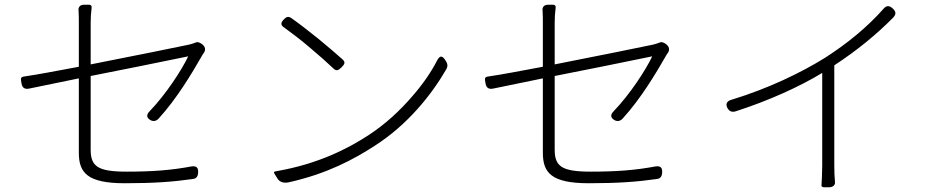

<svg xmlns="http://www.w3.org/2000/svg" viewBox="-20 -774 3960 811"><path d="M569 -494 775 -536C748 -479 682 -377 612 -304C598 -290 598 -277 615 -267C627 -260 639 -262 649 -272C727 -357 791 -465 834 -540C836 -544 839 -548 842 -552C850 -565 846 -578 834 -587C824 -595 814 -599 803 -593C795 -590 786 -587 776 -585C738 -577 542 -537 363 -502V-676C363 -699 364 -718 367 -741C368 -750 364 -754 356 -754H338H335C318 -754 309 -744 312 -726C313 -710 313 -694 313 -676V-492C218 -474 132 -458 83 -451C64 -449 68 -440 71 -421C74 -402 86 -396 104 -400L313 -443V-129C313 -45 348 0 507 0C629 0 712 -6 795 -18C810 -20 816 -29 817 -45C818 -66 810 -74 789 -71C703 -55 624 -49 515 -49C393 -49 363 -71 363 -142V-453Z M1291 -571C1328 -540 1363 -509 1388 -485C1401 -472 1410 -477 1423 -490C1436 -503 1440 -511 1427 -523C1400 -547 1363 -579 1325 -610C1284 -643 1243 -675 1210 -698C1198 -706 1189 -703 1179 -692C1166 -679 1164 -668 1180 -658C1213 -634 1254 -603 1291 -571ZM1722 -368C1669 -306 1606 -248 1535 -202C1446 -144 1321 -81 1148 -51C1137 -50 1135 -46 1140 -39L1150 -23L1152 -20C1160 -6 1177 1 1200 -4C1361 -40 1473 -100 1564 -159C1701 -247 1802 -372 1866 -483C1872 -495 1871 -504 1864 -515C1850 -539 1839 -543 1826 -518C1801 -469 1765 -417 1722 -368Z M2529 -494 2735 -536C2708 -479 2642 -377 2572 -304C2558 -290 2558 -277 2575 -267C2587 -260 2599 -262 2609 -272C2687 -357 2751 -465 2794 -540C2796 -544 2799 -548 2802 -552C2810 -565 2806 -578 2794 -587C2784 -595 2774 -599 2763 -593C2755 -590 2746 -587 2736 -585C2698 -577 2502 -537 2323 -502V-676C2323 -699 2324 -718 2327 -741C2328 -750 2324 -754 2316 -754H2298H2295C2278 -754 2269 -744 2272 -726C2273 -710 2273 -694 2273 -676V-492C2178 -474 2092 -458 2043 -451C2024 -449 2028 -440 2031 -421C2034 -402 2046 -396 2064 -400L2273 -443V-129C2273 -45 2308 0 2467 0C2589 0 2672 -6 2755 -18C2770 -20 2776 -29 2777 -45C2778 -66 2770 -74 2749 -71C2663 -55 2584 -49 2475 -49C2353 -49 2323 -71 2323 -142V-453Z M3504 -286V-498C3600 -561 3682 -628 3753 -700C3766 -714 3765 -725 3751 -738C3737 -751 3725 -752 3712 -737C3644 -660 3560 -591 3465 -530C3364 -467 3225 -400 3071 -353C3051 -348 3043 -335 3053 -317C3061 -303 3073 -299 3088 -304C3225 -348 3356 -407 3453 -466V-74C3453 -45 3451 -10 3450 9C3449 13 3453 17 3461 17H3479H3482C3499 17 3508 7 3507 -4C3505 -24 3504 -51 3504 -74Z"/></svg>

Font: GenSenRounded2 TW L
Style: Regular
Weight: 300
Version: Version 2.100;PS 2.1;hotconv 16.6.51;makeotf.lib2.5.65220 DE